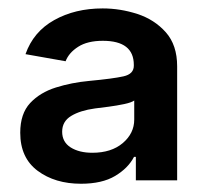

<svg xmlns="http://www.w3.org/2000/svg" viewBox="-20 -761 500 463"><path d="M175.3 -317.9Q112.8 -317.9 70.8 -349.1Q28.8 -380.4 28.8 -440.9Q28.8 -486.8 52.7 -512.5Q76.7 -538.1 114.7 -550Q152.8 -562 195.3 -565.9Q252.9 -571.3 277.8 -576.9Q302.7 -582.5 302.7 -602.5V-604.5Q302.7 -662.6 228 -662.6Q190.9 -662.6 168.5 -648.2Q146 -633.8 138.2 -613.3L41.5 -630.4Q60.5 -684.6 110.8 -712.6Q161.1 -740.7 227.5 -740.7Q270 -740.7 311.3 -727.3Q352.5 -713.9 379.9 -683.1Q407.2 -652.3 407.2 -601.1V-326.2H307.6V-382.8H303.2Q289.1 -355.5 257.6 -336.7Q226.1 -317.9 175.3 -317.9ZM202.6 -392.6Q248.5 -392.6 276.1 -416Q303.7 -439.5 303.7 -472.7V-518.6Q296.9 -513.7 279.3 -510Q261.7 -506.3 242.2 -503.7Q222.7 -501 209 -499.5Q173.3 -494.6 151.6 -481.4Q129.9 -468.3 129.9 -443.4Q129.9 -418.5 150.4 -405.5Q170.9 -392.6 202.6 -392.6Z"/></svg>

Font: Inter SemiBold
Style: Regular
Weight: 600
Designer: Rasmus Andersson
Foundry: rsms
Version: Version 4.001;git-9221beed3